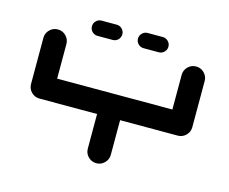

<svg xmlns="http://www.w3.org/2000/svg" viewBox="-112 -984 1358 1141"><g transform="rotate(15 567.0 -413.5)"><path d="M992.2 -709Q1021.5 -709 1042.2 -688.2Q1063 -667.5 1063 -638.2V-354.5Q1063 -325.2 1042.2 -304.4Q1021.5 -283.7 992.2 -283.7H637.7V-70.8Q637.7 -41.5 616.9 -20.8Q596.2 0 566.9 0Q537.6 0 516.8 -20.8Q496.1 -41.5 496.1 -70.8V-283.7H141.6Q112.3 -283.7 91.6 -304.4Q70.8 -325.2 70.8 -354.5V-638.2Q70.8 -667.5 91.6 -688.2Q112.3 -709 141.6 -709Q170.9 -709 191.7 -688.2Q212.4 -667.5 212.4 -638.2V-425.3H921.4V-638.2Q921.4 -667.5 942.1 -688.2Q962.9 -709 992.2 -709ZM661.6 -732.9Q642.6 -732.9 628.7 -746.6Q614.7 -760.3 614.7 -779.8Q614.7 -798.8 628.7 -812.7Q642.6 -826.7 661.6 -826.7H755.4Q774.4 -826.7 788.3 -812.7Q802.2 -798.8 802.2 -779.8Q802.2 -760.3 788.3 -746.6Q774.4 -732.9 755.4 -732.9ZM378.4 -732.9Q358.9 -732.9 345.2 -746.6Q331.5 -760.3 331.5 -779.8Q331.5 -798.8 345.2 -812.7Q358.9 -826.7 378.4 -826.7H471.7Q491.2 -826.7 504.9 -812.7Q518.6 -798.8 518.6 -779.8Q518.6 -760.3 504.9 -746.6Q491.2 -732.9 471.7 -732.9Z"/></g></svg>

Font: Robtronika
Style: Regular
Weight: 400
Designer: GGBot
Version: 1.00